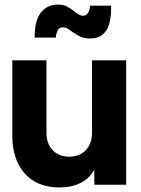

<svg xmlns="http://www.w3.org/2000/svg" viewBox="-20 -811 619 843"><path d="M34 -215V-546H184V-227Q184 -180 211.5 -151.5Q239 -123 284 -123Q329 -123 356.5 -151.5Q384 -180 384 -227V-546H534V0H394V-66Q373 -27 333.5 -7.5Q294 12 241 12Q143 12 88.5 -49.5Q34 -111 34 -215ZM296 -672Q283 -682 275 -686.5Q267 -691 257 -691Q241 -691 234 -679Q227 -667 225 -646H132Q132 -722 160 -756.5Q188 -791 234 -791Q257 -791 273 -783Q289 -775 306 -761Q319 -751 327 -746.5Q335 -742 345 -742Q359 -742 367 -755Q375 -768 375 -786H468Q469 -709 445.5 -675.5Q422 -642 377 -642Q351 -642 334.5 -649.5Q318 -657 296 -672Z"/></svg>

Font: BLUETTI 2.0
Style: Bold
Weight: 700
Designer: Stijn de Vries
Foundry: tokotype
Version: Version 2.005;October 31, 2023;FontCreator 14.0.0.2814 64-bi